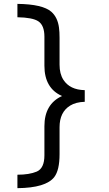

<svg xmlns="http://www.w3.org/2000/svg" viewBox="-20 -875 560 990"><path d="M69.8 25.9Q130.9 25.9 169.4 9.8Q209 -7.3 209 -74.2V-224.1Q209 -338.4 299.8 -379.9Q209 -419.9 209 -536.1V-686Q209 -744.1 177.7 -765.1Q148.4 -784.7 69.8 -786.1V-855Q200.2 -853.5 245.1 -814Q277.3 -785.2 284.2 -732.4Q287.1 -710.9 287.1 -680.2V-541Q287.1 -494.6 306.6 -463.9Q340.3 -411.6 417 -410.2V-350.1Q370.6 -348.6 341.8 -330.6Q287.1 -296.9 287.1 -219.2V-80.1Q287.1 2.4 259.8 38.1Q216.3 93.8 69.8 95.2Z"/></svg>

Font: FORM UDPGothic
Style: Regular
Weight: 400
Foundry: Pronama LLC
Version: Version 1.05101